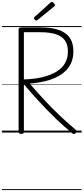

<svg xmlns="http://www.w3.org/2000/svg" viewBox="-20 -1382 871 2002"><path d="M202 14Q188 14 181 9Q174 4 174 -7V-1077Q174 -1087 181.5 -1091.5Q189 -1096 203 -1096H400Q516 -1096 592 -1070Q668 -1044 706.5 -989.5Q745 -935 745 -847Q745 -786 726.5 -737.5Q708 -689 674.5 -653.5Q641 -618 597.5 -592.5Q554 -567 503 -550.5Q452 -534 398 -524.5Q344 -515 290 -510Q361 -427 439 -343Q517 -259 600.5 -179.5Q684 -100 771 -28Q779 -22 779.5 -13Q780 -4 768 7Q759 16 750.5 15.5Q742 15 733 7Q643 -66 555.5 -151Q468 -236 386 -325.5Q304 -415 229 -503V-7Q229 4 223 9Q217 14 202 14ZM229 -554Q275 -555 321 -560Q367 -565 412 -575Q457 -585 498 -600.5Q539 -616 574 -638Q609 -660 634.5 -690Q660 -720 674 -759Q688 -798 688 -847Q688 -917 657 -960.5Q626 -1004 562.5 -1025Q499 -1046 402 -1046H229ZM359 -1168Q352 -1168 343 -1176.5Q334 -1185 334 -1192Q334 -1195 335 -1198Q336 -1201 340 -1205L504 -1353Q508 -1357 511 -1359.5Q514 -1362 519 -1362Q526 -1362 533.5 -1356.5Q541 -1351 546.5 -1343.5Q552 -1336 552 -1329Q552 -1324 550.5 -1321Q549 -1318 544 -1314L373 -1175Q368 -1172 365.5 -1170Q363 -1168 359 -1168ZM0 590H831V600H0ZM0 -20H831V0H0ZM0 -505H831V-500H0ZM0 -1110H831V-1100H0Z"/></svg>

Font: Playwrite FR Moderne Guides
Style: Regular
Weight: 400
Designer: Veronika Burian, José Scaglione
Foundry: TypeTogether
Version: Version 1.003